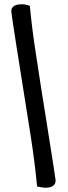

<svg xmlns="http://www.w3.org/2000/svg" viewBox="-20 -761 321 901"><path d="M125 -117Q33 -692 33 -708Q33 -741 84 -741Q99 -741 120 -734Q130 -626 149 -505Q173 -345 197 -198Q241 79 241 85Q241 120 193 120Q180 120 154 114Q144 7 125 -117Z"/></svg>

Font: Overlock
Style: Bold Italic
Weight: 700
Version: Version 1.001